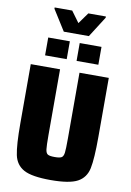

<svg xmlns="http://www.w3.org/2000/svg" viewBox="-112 -1132 822 1207"><g transform="rotate(10 299.0 -528.5)"><path d="M50 -311V-688H237V-269Q237 -201 240 -177.5Q243 -154 254.5 -146.5Q266 -139 299 -139Q332 -139 343.5 -146.5Q355 -154 358 -177.5Q361 -201 361 -269V-688H548V-311Q548 -171 535 -109.5Q522 -48 470.5 -20Q419 8 299 8Q179 8 127.5 -20Q76 -48 63 -109.5Q50 -171 50 -311ZM129 -758V-872H267V-758ZM330 -758V-872H469V-758ZM219 -925 136 -1057V-1065H248L300 -994L351 -1065H463V-1057L379 -925Z"/></g></svg>

Font: Saira Semi Condensed ExtraBold
Style: Regular
Weight: 800
Width: 4
Designer: Hector Gatti with collaboration of the Omnibus-Type team
Foundry: Omnibus-Type
Version: Version 1.001; ttfautohint (v1.8)